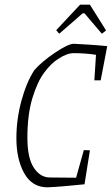

<svg xmlns="http://www.w3.org/2000/svg" viewBox="-20 -791 478 820"><path d="M438 -594 410 -448H383L390 -557Q344 -564 295 -564Q265 -564 228 -539Q200 -522 170 -482.5Q140 -443 118.5 -372.5Q97 -302 97 -203Q97 -116 124.5 -74.5Q152 -33 193 -33L305 -32L338 -150L364 -149L341 -4Q305 0 257.5 4Q210 8 183 9Q117 9 83.5 -51Q50 -111 50 -201Q50 -281 71.5 -360.5Q93 -440 127 -492Q161 -530 216.5 -567Q272 -604 295 -604Q318 -603 357.5 -600.5Q397 -598 438 -594ZM220 -662 322 -771H364L433 -661L415 -647L341 -734H333L233 -647Z"/></svg>

Font: Grenze ExtraLight
Style: Italic
Weight: 275
Italic angle: -10°
Designer: Renata Polastri
Foundry: Omnibus-Type
Version: Version 1.002; ttfautohint (v1.8)